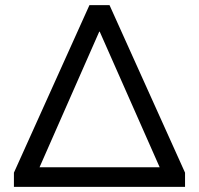

<svg xmlns="http://www.w3.org/2000/svg" viewBox="-20 -725 772 745"><path d="M34 0V-55L327 -705H405L698 -55V0ZM365 -602 118 -41V-76H615V-41L367 -602Z"/></svg>

Font: Mulish Medium
Style: Regular
Weight: 500
Designer: Vernon Adams
Foundry: Vernon Adams
Version: Version 3.603; ttfautohint (v1.8.3)